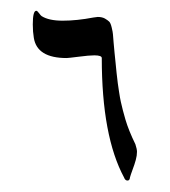

<svg xmlns="http://www.w3.org/2000/svg" viewBox="-20 -314 309 349"><path d="M39.6 -269.5Q39.6 -294.4 45.9 -294.4Q47.9 -294.4 51 -290Q54.2 -285.6 55.7 -284.7Q68.8 -276.4 93.8 -276.4Q119.6 -276.4 149.9 -282.2Q155.8 -283.2 157.7 -283.2Q165.5 -283.2 170.7 -280.3Q175.8 -277.3 178.5 -274.7Q181.2 -272 183.1 -263.7Q185.1 -255.4 185.3 -251.7Q185.5 -248 186.5 -236.8Q186.5 -234.4 188.2 -218.3Q189.9 -202.1 190.2 -198.7Q190.4 -195.3 191.9 -181.6Q193.4 -168 194.1 -162.8Q194.8 -157.7 196.5 -146.5Q198.2 -135.3 199.7 -128.7Q201.2 -122.1 203.4 -113.3Q205.6 -104.5 208 -96.7Q213.9 -76.7 226.1 -51.8Q229 -43 229 -38.1Q229 -31.2 226.8 -23.2Q224.6 -15.1 220.9 -5.4Q217.3 4.4 216.3 8.3Q215.8 14.2 211.9 14.2Q207.5 14.2 205.6 8.8Q165 -66.4 165 -208.5Q165 -213.4 151.4 -213.4Q142.1 -213.4 123 -210.9Q104 -208.5 101.1 -208.5Q47.4 -208.5 41.5 -245.1Q39.6 -256.3 39.6 -269.5Z"/></svg>

Font: Noon
Style: Regular
Weight: 400
Designer: Mohammad Saleh Souzanchi
Foundry: Farsi Font Store
Version: Version 0.09